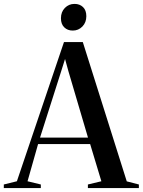

<svg xmlns="http://www.w3.org/2000/svg" viewBox="-52 -963 732 983"><path d="M34.5 -35 275.5 -747.5H372L597 -34.5L659 -18.5V0H398V-18.5L467 -35L409.5 -225.5H143L89 -35L157 -18.5V0H-32.5V-18.5ZM398.5 -258.5 298.5 -597.5 281 -661 261 -597.5 153 -258.5ZM320 -806.5Q294 -806.5 277 -823Q260 -839.5 260 -869.5Q260 -902 280.2 -922.5Q300.5 -943 329 -943H330Q356 -943 373 -926.8Q390 -910.5 390 -880Q390 -848 369.8 -827.2Q349.5 -806.5 321 -806.5Z"/></svg>

Font: Merriweather 144pt Medium
Style: Regular
Weight: 500
Version: Version 2.100